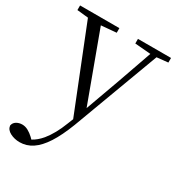

<svg xmlns="http://www.w3.org/2000/svg" viewBox="-197 -626 929 1011"><g transform="rotate(30 267.5 -120.5)"><path d="M76 271Q44 271 18 257.5Q-8 244 -11 220Q-8 202 7.5 192.5Q23 183 43 183Q61 183 78.5 192.5Q96 202 112 217L123 228Q153 212 179 181Q218 133 246 60L260 25L60 -477L-8 -484V-512H231V-484L139 -476L292 -61L368 -271L440 -476L344 -484V-512H545V-484L477 -477L282 47Q252 125 220 174.5Q188 224 152.5 247.5Q117 271 76 271Z"/></g></svg>

Font: Early Summer Mincho Light
Style: Regular
Weight: 300
Designer: GuiWonder
Version: Version 1.002